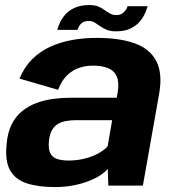

<svg xmlns="http://www.w3.org/2000/svg" viewBox="-20 -752 706 778"><path d="M202.5 6Q241.5 6 275.8 -0.5Q310 -7 338 -17.8Q366 -28.5 386 -41.5Q406 -54.5 416.5 -68L419 0H559L624.5 -370Q639.5 -453 614 -503.2Q588.5 -553.5 527 -576Q465.5 -598.5 371.5 -598.5Q319.5 -598.5 271.5 -589.8Q223.5 -581 182.2 -562Q141 -543 109.5 -511.2Q78 -479.5 59 -433.5L215.5 -388Q229 -424.5 251 -446Q273 -467.5 300 -476.8Q327 -486 356 -486Q393.5 -486 418.2 -475.8Q443 -465.5 453.2 -442Q463.5 -418.5 457 -378.5L453 -356H265.5Q230.5 -356 195 -351.2Q159.5 -346.5 127.5 -334.5Q95.5 -322.5 69.8 -301.8Q44 -281 27.5 -248.5Q11 -216 7 -170Q-0.5 -101.5 20.2 -63.2Q41 -25 87.5 -9.5Q134 6 202.5 6ZM258 -101.5Q230 -101.5 211 -108Q192 -114.5 183.5 -132Q175 -149.5 178.5 -182.5Q181.5 -208.5 190.8 -224.8Q200 -241 214.8 -249.8Q229.5 -258.5 248.5 -261.8Q267.5 -265 289.5 -265H434.5L416 -159Q403 -144 379 -130.8Q355 -117.5 323.8 -109.5Q292.5 -101.5 258 -101.5ZM450.5 -625Q485.5 -625 509 -636.5Q532.5 -648 546.8 -665.2Q561 -682.5 568.2 -699.5Q575.5 -716.5 578 -727H497Q495.5 -720.5 489.8 -711.8Q484 -703 474.5 -697Q465 -691 452 -691Q437 -691 426 -697Q415 -703 404 -711.2Q393 -719.5 378.5 -725.5Q364 -731.5 342 -731.5Q306.5 -731.5 282.2 -720.2Q258 -709 243.8 -692.2Q229.5 -675.5 222.2 -658.8Q215 -642 212 -631H294Q296 -637.5 300.8 -646.2Q305.5 -655 315.2 -661Q325 -667 339.5 -667Q353.5 -667 364 -660.5Q374.5 -654 386 -645.8Q397.5 -637.5 412.5 -631.2Q427.5 -625 450.5 -625Z"/></svg>

Font: Anybody
Style: Bold Italic
Weight: 700
Italic angle: -10°
Designer: Tyler Finck
Foundry: Etcetera Type Company
Version: Version 1.113;gftools[0.9.25]